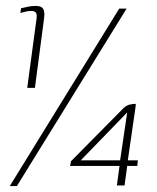

<svg xmlns="http://www.w3.org/2000/svg" viewBox="-20 -556 532 649"><path d="M72 -259 103 -489Q106 -507 101.5 -513Q97 -519 85 -519Q76 -519 65.5 -516.5Q55 -514 49 -512L51 -528Q60 -530 73 -533Q86 -536 101 -536Q120 -536 126 -526Q132 -516 129 -494L98 -259ZM408 -527 37 73H13L383 -527ZM375 71 384 5H217L220 -11L398 -191Q408 -200 418.5 -202.5Q429 -205 439 -205Q439 -204 438.5 -197Q438 -190 437 -186L412 -14H446L444 5H410L401 71ZM253 -14H386L410 -176Z"/></svg>

Font: Genos Thin ExtraLight
Style: Italic
Weight: 250
Italic angle: -8°
Version: Version 1.010